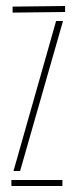

<svg xmlns="http://www.w3.org/2000/svg" viewBox="-20 -620 252 640"><path d="M22 -578V-598L197 -600V-580ZM25 -50 167 -550H190L47 -50ZM18 0V-20H188V0Z"/></svg>

Font: Big Shoulders Stencil Display Thin
Style: Regular
Weight: 100
Designer: Patric King
Foundry: XO Type Co
Version: Version 1.000